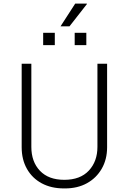

<svg xmlns="http://www.w3.org/2000/svg" viewBox="-20 -1042 719 1072"><path d="M337 10Q266 10 213 -18.5Q160 -47 130.5 -99Q101 -151 101 -220V-686H155V-222Q155 -139 203 -88.5Q251 -38 339 -38Q428 -38 476 -89.5Q524 -141 524 -222V-686H578V-220Q578 -152 548 -100Q518 -48 465.5 -19Q413 10 343 10ZM318 -895 400 -1022H465V-1019L368 -895ZM221 -790V-859H286V-790ZM397 -790V-859H462V-790Z"/></svg>

Font: Chivo Medium Thin
Style: Regular
Weight: 250
Version: Version 2.002